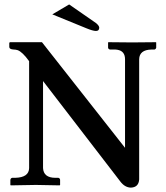

<svg xmlns="http://www.w3.org/2000/svg" viewBox="-20 -837 750 869"><path d="M293 -816.9 414.1 -732.9Q428.7 -721.2 429.2 -711.9Q429.2 -696.8 414.1 -696.8Q399.4 -697.3 371.1 -709L216.8 -772ZM545.9 -568.8Q545.9 -606 511.2 -611.8Q502.4 -613.3 492.2 -612.8H478Q470.2 -614.3 469.2 -621.1V-645L471.2 -646Q472.2 -646 578.1 -645L685.1 -646L687 -645V-621.1Q685.1 -614.3 679.2 -612.8H665Q610.8 -611.3 609.9 -568.8V-24.9Q607.4 11.2 571.8 12.2Q544.9 11.2 524.9 -15.1L174.8 -470.2V-76.2Q177.2 -32.7 230 -32.2H244.1Q251.5 -30.3 252 -22.9V0L250 2Q249 2 142.1 0L28.8 2L26.9 0V-22.9Q28.3 -30.8 35.2 -32.2H48.8Q110.8 -33.7 111.8 -76.2V-560.1Q81.5 -602.1 60.1 -609.9Q50.8 -612.8 42 -612.8Q22.5 -613.8 22 -624V-643.1L24.9 -646H169.9L545.9 -168Z"/></svg>

Font: Linux Libertine O
Style: Semibold
Weight: 700
Designer: Philipp H. Poll
Foundry: Philipp H. Poll
Version: Version 5.0.0